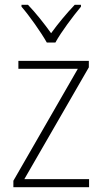

<svg xmlns="http://www.w3.org/2000/svg" viewBox="-20 -784 429 804"><path d="M176 -606H212C236 -650 285 -715 319 -756V-764H293C257 -726 223 -685 194 -645C166 -684 129 -731 97 -764H70V-756C103 -718 151 -650 176 -606ZM353 0V-34H82L352 -502V-529H57V-496H306L36 -27V0Z"/></svg>

Font: Noto Sans Gurmukhi UI SemiCondensed ExtraLight
Style: Regular
Weight: 200
Width: 4
Designer: Jelle Bosma - Monotype Design Team
Foundry: Monotype Imaging Inc.
Version: Version 2.004